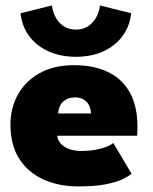

<svg xmlns="http://www.w3.org/2000/svg" viewBox="-20 -656 547 688"><path d="M185 -169.5Q187 -153 198.2 -140.8Q209.5 -128.5 228.2 -121.8Q247 -115 272.5 -115Q297.5 -115 319.5 -118.8Q341.5 -122.5 358.8 -129Q376 -135.5 386 -143.5L451.5 -33.5Q440.5 -24 418.5 -13.5Q396.5 -3 358.2 4.5Q320 12 260.5 12Q191.5 12 136.5 -12.5Q81.5 -37 49.5 -86.2Q17.5 -135.5 17.5 -209.5Q17.5 -269.5 44.5 -317.8Q71.5 -366 122.5 -394.2Q173.5 -422.5 246 -422.5Q315.5 -422.5 366.5 -398.2Q417.5 -374 445 -325Q472.5 -276 472.5 -201Q472.5 -197 472.2 -185Q472 -173 471 -169.5ZM306 -249.5Q305.5 -266 298.8 -279Q292 -292 279.5 -299.5Q267 -307 249 -307Q231.5 -307 218 -300Q204.5 -293 197 -280.2Q189.5 -267.5 188.5 -249.5ZM252 -452.5Q197.5 -452.5 154.8 -471.5Q112 -490.5 85.5 -525.5Q59 -560.5 53.5 -608.5L166 -636.5Q168 -618 177.5 -597.8Q187 -577.5 205.5 -563.8Q224 -550 252 -550Q280 -550 298.5 -563.8Q317 -577.5 326.8 -597.8Q336.5 -618 338 -636.5L450 -608.5Q445 -562 419.2 -527Q393.5 -492 350.8 -472.2Q308 -452.5 252 -452.5Z"/></svg>

Font: League Spartan Thin ExtraBold
Style: Regular
Weight: 800
Version: Version 2.002